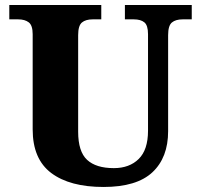

<svg xmlns="http://www.w3.org/2000/svg" viewBox="-20 -734 799 764"><path d="M110 -219V-598Q110 -633 94.5 -645Q79 -657 52 -657H17V-714H383V-657H349Q321 -657 306 -644.5Q291 -632 291 -594V-210Q291 -131 326.5 -98Q362 -65 433 -65Q495 -65 532 -101.5Q569 -138 569 -214V-598Q569 -633 554.5 -645Q540 -657 512 -657H477V-714H743V-657H707Q679 -657 664 -644.5Q649 -632 649 -594V-212Q649 -107 586.5 -48.5Q524 10 392 10Q258 10 184 -45.5Q110 -101 110 -219Z"/></svg>

Font: Noto Serif ExtraBold
Style: Regular
Weight: 800
Designer: Monotype Design Team
Foundry: Monotype Imaging Inc.
Version: Version 1.001